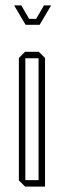

<svg xmlns="http://www.w3.org/2000/svg" viewBox="-20 -692 237 712"><path d="M74 -476V-500H124L147 -477V-476ZM73 0 50 -23V-24H123V0ZM50 -24V-477L73 -500H74V-24ZM123 0V-476H147V0ZM114 -622 143 -672H169V-671L140 -622ZM62 -622 33 -671V-672H59L88 -622ZM75 -600 62 -622H140L127 -600Z"/></svg>

Font: Foldit Thin
Style: Regular
Weight: 100
Designer: Sophia Tai
Foundry: Sophia Tai
Version: Version 1.003